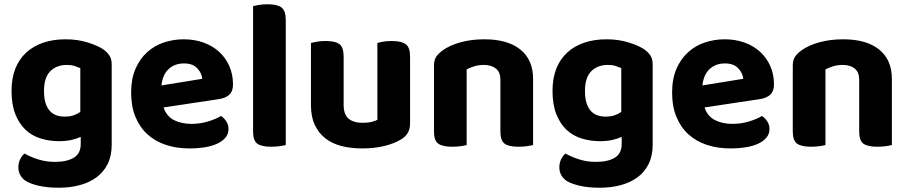

<svg xmlns="http://www.w3.org/2000/svg" viewBox="-20 -680 4253 899"><path d="M358 -39Q338 -30 313 -24.5Q288 -19 256 -19Q211 -19 170.5 -31.5Q130 -44 100 -72Q70 -100 52 -145Q34 -190 34 -255Q34 -314 52 -359Q70 -404 103.5 -434.5Q137 -465 183.5 -480.5Q230 -496 287 -496Q343 -496 389.5 -481.5Q436 -467 462 -450Q481 -437 492 -420.5Q503 -404 503 -379V-2Q503 50 484 88Q465 126 431.5 150.5Q398 175 353 187Q308 199 256 199Q202 199 162.5 190Q123 181 100 167Q66 143 66 103Q66 82 75 64.5Q84 47 95 39Q123 55 159.5 66.5Q196 78 237 78Q293 78 325.5 58.5Q358 39 358 -6ZM283 -134Q307 -134 324.5 -140Q342 -146 356 -156V-361Q344 -366 329.5 -371Q315 -376 293 -376Q245 -376 215.5 -346.5Q186 -317 186 -254Q186 -220 193.5 -197Q201 -174 214 -160Q227 -146 244.5 -140Q262 -134 283 -134Z M746 -177Q760 -135 795 -117.5Q830 -100 876 -100Q918 -100 955 -111.5Q992 -123 1015 -137Q1030 -127 1040 -111Q1050 -95 1050 -76Q1050 -53 1036 -36Q1022 -19 997.5 -7.5Q973 4 939.5 9.5Q906 15 866 15Q807 15 757 -1.5Q707 -18 671 -50.5Q635 -83 614.5 -132Q594 -181 594 -247Q594 -311 614.5 -358Q635 -405 669.5 -436Q704 -467 748.5 -481.5Q793 -496 840 -496Q891 -496 933.5 -480.5Q976 -465 1006.5 -437Q1037 -409 1054 -370Q1071 -331 1071 -285Q1071 -253 1054 -237Q1037 -221 1006 -216ZM841 -383Q798 -383 769.5 -356.5Q741 -330 736 -280L927 -311Q925 -337 904 -360Q883 -383 841 -383Z M1249 7Q1204 7 1184.5 -7.5Q1165 -22 1165 -64V-651Q1175 -654 1193.5 -657Q1212 -660 1234 -660Q1278 -660 1298 -645Q1318 -630 1318 -588V-1Q1307 2 1289 4.5Q1271 7 1249 7Z M1900 -100Q1900 -53 1859 -28Q1827 -8 1780 3.5Q1733 15 1676 15Q1622 15 1578 3.5Q1534 -8 1502.5 -33Q1471 -58 1453.5 -96Q1436 -134 1436 -188V-479Q1447 -482 1465 -485Q1483 -488 1505 -488Q1550 -488 1569.5 -473Q1589 -458 1589 -416V-189Q1589 -144 1612 -124.5Q1635 -105 1677 -105Q1703 -105 1720.5 -109.5Q1738 -114 1747 -119V-479Q1757 -482 1775 -485Q1793 -488 1815 -488Q1860 -488 1880 -473Q1900 -458 1900 -416V-100Z M2323 -307Q2323 -342 2302 -359Q2281 -376 2246 -376Q2222 -376 2202 -370Q2182 -364 2165 -355V-1Q2155 2 2137 4.5Q2119 7 2097 7Q2052 7 2032 -7.5Q2012 -22 2012 -64V-373Q2012 -399 2023 -415Q2034 -431 2054 -445Q2086 -468 2136.5 -482Q2187 -496 2248 -496Q2357 -496 2416.5 -448Q2476 -400 2476 -311V-1Q2465 2 2447 4.5Q2429 7 2407 7Q2362 7 2342.5 -7.5Q2323 -22 2323 -64V-307Z M2891 -39Q2871 -30 2846 -24.5Q2821 -19 2789 -19Q2744 -19 2703.5 -31.5Q2663 -44 2633 -72Q2603 -100 2585 -145Q2567 -190 2567 -255Q2567 -314 2585 -359Q2603 -404 2636.5 -434.5Q2670 -465 2716.5 -480.5Q2763 -496 2820 -496Q2876 -496 2922.5 -481.5Q2969 -467 2995 -450Q3014 -437 3025 -420.5Q3036 -404 3036 -379V-2Q3036 50 3017 88Q2998 126 2964.5 150.5Q2931 175 2886 187Q2841 199 2789 199Q2735 199 2695.5 190Q2656 181 2633 167Q2599 143 2599 103Q2599 82 2608 64.5Q2617 47 2628 39Q2656 55 2692.5 66.5Q2729 78 2770 78Q2826 78 2858.5 58.5Q2891 39 2891 -6ZM2816 -134Q2840 -134 2857.5 -140Q2875 -146 2889 -156V-361Q2877 -366 2862.5 -371Q2848 -376 2826 -376Q2778 -376 2748.5 -346.5Q2719 -317 2719 -254Q2719 -220 2726.5 -197Q2734 -174 2747 -160Q2760 -146 2777.5 -140Q2795 -134 2816 -134Z M3279 -177Q3293 -135 3328 -117.5Q3363 -100 3409 -100Q3451 -100 3488 -111.5Q3525 -123 3548 -137Q3563 -127 3573 -111Q3583 -95 3583 -76Q3583 -53 3569 -36Q3555 -19 3530.5 -7.5Q3506 4 3472.5 9.5Q3439 15 3399 15Q3340 15 3290 -1.5Q3240 -18 3204 -50.5Q3168 -83 3147.5 -132Q3127 -181 3127 -247Q3127 -311 3147.5 -358Q3168 -405 3202.5 -436Q3237 -467 3281.5 -481.5Q3326 -496 3373 -496Q3424 -496 3466.5 -480.5Q3509 -465 3539.5 -437Q3570 -409 3587 -370Q3604 -331 3604 -285Q3604 -253 3587 -237Q3570 -221 3539 -216ZM3374 -383Q3331 -383 3302.5 -356.5Q3274 -330 3269 -280L3460 -311Q3458 -337 3437 -360Q3416 -383 3374 -383Z M4003 -307Q4003 -342 3982 -359Q3961 -376 3926 -376Q3902 -376 3882 -370Q3862 -364 3845 -355V-1Q3835 2 3817 4.5Q3799 7 3777 7Q3732 7 3712 -7.5Q3692 -22 3692 -64V-373Q3692 -399 3703 -415Q3714 -431 3734 -445Q3766 -468 3816.5 -482Q3867 -496 3928 -496Q4037 -496 4096.5 -448Q4156 -400 4156 -311V-1Q4145 2 4127 4.5Q4109 7 4087 7Q4042 7 4022.5 -7.5Q4003 -22 4003 -64V-307Z"/></svg>

Font: Baloo Tammudu 2
Style: Bold
Weight: 700
Designer: Maithili Shingre, Omkar Shende and Ek Type
Foundry: Ek Type
Version: Version 1.640;hotconv 1.0.111;makeotfexe 2.5.65597; ttfautoh